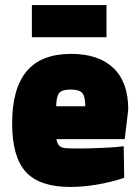

<svg xmlns="http://www.w3.org/2000/svg" viewBox="-20 -726 553 759"><path d="M28 0ZM28 -239Q28 -376 85.5 -444.5Q143 -513 261 -513Q370 -513 428.5 -457Q487 -401 487 -293L473 -176H203Q206 -158 214.5 -150Q223 -142 238 -140.5Q253 -139 289 -139Q325 -139 374.5 -141Q424 -143 442 -145L469 -148L471 -23Q360 13 257 13Q137 13 82.5 -46Q28 -105 28 -239ZM317 -306Q317 -345 305 -358.5Q293 -372 259 -372Q225 -372 214 -358.5Q203 -345 202 -306ZM106 -706H401V-579H106Z"/></svg>

Font: Cairo Black
Style: Regular
Weight: 900
Designer: Mohamed Gaber, the designers of Titillium
Foundry: Kief Type Foundry
Version: Version 2.009; ttfautohint (v1.5.33-1714) -l 8 -r 50 -G 200 